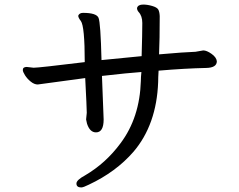

<svg xmlns="http://www.w3.org/2000/svg" viewBox="-20 -761 1040 834"><path d="M333 53.2Q312 53.2 312 36.1Q312 21 349.1 1Q439.9 -52.2 503.9 -139.2Q586.9 -250 591.8 -409.2Q591.8 -425.3 594.2 -448.2Q538.1 -444.3 422.9 -431.2L430.2 -242.2Q430.2 -186 397 -186Q370.1 -186 357.9 -224.1L354 -242.2L356.9 -271Q356.9 -292 350.1 -421.9L144 -394Q128.9 -394 113.5 -406.5Q98.1 -418.9 88.6 -434.1Q79.1 -449.2 79.1 -457Q79.1 -470.2 96.2 -470.2L126 -466.8Q148.9 -466.8 348.1 -491.2Q348.1 -647 331.1 -669.9Q319.8 -684.1 319.8 -692.9Q324.7 -705.1 340.8 -705.1Q398.9 -705.1 408 -683.6Q417 -662.1 420.9 -500L595.2 -517.1Q598.1 -614.3 598.1 -661.1Q598.1 -691.9 582 -709Q575.2 -716.8 575.2 -726.1Q579.1 -741.2 602.1 -741.2Q620.1 -741.2 641.1 -735.1Q662.1 -729 667.5 -719.5Q672.9 -710 673.8 -690.9Q673.8 -587.9 670.9 -524.9Q782.7 -534.7 829.1 -536.1L862.8 -542Q877.9 -542 898.9 -527.1Q919.9 -512.2 921.9 -495.1Q921.9 -466.3 874 -465.8Q784.2 -463.9 668.9 -454.1Q667 -424.3 667 -404.8Q660.2 -219.7 560.1 -102.1Q483.9 -14.2 366.2 41Q341.8 53.2 333 53.2Z"/></svg>

Font: LXGW WenKai Screen R
Style: Regular
Weight: 400
Designer: Fontworks Inc.
Version: Version 1.235;May 31, 2022